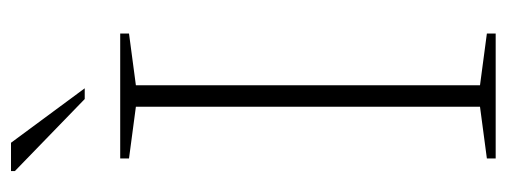

<svg xmlns="http://www.w3.org/2000/svg" viewBox="-306 -615 921 349"><g transform="rotate(-90 154.5 -440.5)"><path d="M268 -16V0H41V-16L135 -28.5V-654L41 -666.5V-682.5H268V-666.5L174 -654V-28.5ZM168.5 -747H149L18 -874V-881H69.5Z"/></g></svg>

Font: Newsreader ExtraLight
Style: Regular
Weight: 250
Designer: Hugues Gentile
Foundry: Production Type
Version: Version 1.003